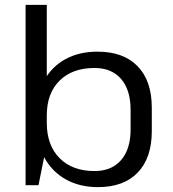

<svg xmlns="http://www.w3.org/2000/svg" viewBox="-20 -760 708 788"><path d="M382 8Q307 8 250.5 -23.5Q194 -55 162.5 -112.5Q131 -170 131 -247V-298Q131 -375 162 -431Q193 -487 249 -517.5Q305 -548 380 -548Q487 -548 545 -488Q603 -428 603 -318V-222Q603 -112 545.5 -52Q488 8 382 8ZM85 -740H172V-169L138 0H85ZM368 -58Q438 -58 477 -103Q516 -148 516 -229V-309Q516 -391 477 -436Q438 -481 368 -481Q277 -481 224.5 -429Q172 -377 172 -286V-256Q172 -164 224.5 -111Q277 -58 368 -58Z"/></svg>

Font: Pathway Extreme
Style: Regular
Weight: 400
Designer: Eduardo Rodriguez Tunni
Foundry: Eduardo Rodriguez Tunni
Version: Version 1.001;gftools[0.9.26]